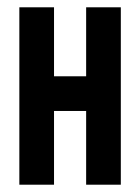

<svg xmlns="http://www.w3.org/2000/svg" viewBox="-20 -506 383 526"><path d="M33 -486H128V-297H216V-486H311V0H216V-202H128V0H33Z"/></svg>

Font: Osterbar
Style: Regular
Weight: 500
Width: 3
Designer: Peter Wiegel, Basierend auf Erbar schmal-halbfette Grotesk v. Jacob Erbar
Foundry: Peter Wiegel
Version: Version 1.0